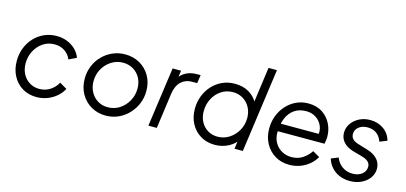

<svg xmlns="http://www.w3.org/2000/svg" viewBox="-66 -1209 3536 1673"><g transform="rotate(15 1702.0 -372.5)"><path d="M301 12Q229 12 173.5 -22Q118 -56 87 -115Q56 -174 56 -249Q56 -312 77.5 -366.5Q99 -421 137.5 -462Q176 -503 227.5 -525.5Q279 -548 338 -548Q390 -548 433.5 -530.5Q477 -513 509 -482Q541 -451 556 -410L487 -377Q470 -420 431 -446.5Q392 -473 339 -473Q280 -473 234 -441.5Q188 -410 162 -359Q136 -308 136 -249Q136 -195 158 -153Q180 -111 219 -87Q258 -63 307 -63Q361 -63 404 -90.5Q447 -118 471 -163L537 -124Q516 -84 480.5 -53.5Q445 -23 399 -5.5Q353 12 301 12Z M926 12Q854 12 795.5 -21.5Q737 -55 702.5 -115Q668 -175 668 -253Q668 -314 690 -367.5Q712 -421 751.5 -461.5Q791 -502 843.5 -525Q896 -548 956 -548Q1030 -548 1088.5 -514.5Q1147 -481 1181 -422Q1215 -363 1215 -286Q1215 -225 1192.5 -171Q1170 -117 1130 -75.5Q1090 -34 1038 -11Q986 12 926 12ZM925 -63Q984 -63 1031.5 -94Q1079 -125 1107 -176Q1135 -227 1135 -287Q1135 -341 1112 -383Q1089 -425 1048.5 -449Q1008 -473 957 -473Q899 -473 851.5 -442.5Q804 -412 776 -362Q748 -312 748 -251Q748 -197 771 -154.5Q794 -112 834 -87.5Q874 -63 925 -63Z M1310 0 1385 -536H1461L1449 -448L1439 -461Q1464 -499 1505.5 -521Q1547 -543 1602 -543H1636L1625 -468H1578Q1520 -468 1480.5 -431Q1441 -394 1430 -320L1386 0Z M1910 12Q1838 12 1782 -21.5Q1726 -55 1694.5 -113.5Q1663 -172 1663 -247Q1663 -309 1684 -363.5Q1705 -418 1743 -459.5Q1781 -501 1832.5 -524.5Q1884 -548 1945 -548Q2019 -548 2072 -517Q2125 -486 2154 -432L2144 -416L2191 -757H2267L2162 0H2087L2103 -120L2125 -108Q2094 -50 2036 -19Q1978 12 1910 12ZM1915 -63Q1974 -63 2021.5 -94Q2069 -125 2097 -176Q2125 -227 2125 -286Q2125 -340 2102 -382Q2079 -424 2039 -448.5Q1999 -473 1948 -473Q1889 -473 1842.5 -442Q1796 -411 1769.5 -359.5Q1743 -308 1743 -247Q1743 -194 1765 -152.5Q1787 -111 1826 -87Q1865 -63 1915 -63Z M2582 12Q2510 12 2454 -21.5Q2398 -55 2365.5 -114Q2333 -173 2333 -249Q2333 -310 2353.5 -364Q2374 -418 2411.5 -459.5Q2449 -501 2499 -524.5Q2549 -548 2609 -548Q2683 -548 2735 -514Q2787 -480 2814 -425.5Q2841 -371 2841 -310Q2841 -294 2838 -275Q2835 -256 2833 -245H2380L2385 -315H2795L2757 -286Q2771 -339 2753.5 -382.5Q2736 -426 2697.5 -452Q2659 -478 2608 -478Q2544 -478 2500 -447Q2456 -416 2433.5 -360.5Q2411 -305 2411 -232Q2411 -179 2435 -139.5Q2459 -100 2498 -79Q2537 -58 2583 -58Q2642 -58 2684.5 -86.5Q2727 -115 2755 -157L2818 -121Q2799 -85 2764 -54.5Q2729 -24 2682.5 -6Q2636 12 2582 12Z M3129 12Q3078 12 3035 -6Q2992 -24 2962 -57.5Q2932 -91 2919 -135L2984 -161Q3002 -112 3042.5 -84Q3083 -56 3136 -56Q3187 -56 3220 -82.5Q3253 -109 3253 -149Q3253 -176 3233.5 -194.5Q3214 -213 3173 -224L3098 -245Q3036 -262 3004 -297.5Q2972 -333 2972 -382Q2972 -428 2998 -465.5Q3024 -503 3068 -525.5Q3112 -548 3165 -548Q3236 -548 3288 -511Q3340 -474 3356 -412L3290 -386Q3274 -432 3241 -456Q3208 -480 3161 -480Q3112 -480 3081 -455Q3050 -430 3050 -392Q3050 -365 3066.5 -347Q3083 -329 3120 -318L3206 -292Q3266 -274 3298.5 -238Q3331 -202 3331 -152Q3331 -106 3304.5 -69Q3278 -32 3232 -10Q3186 12 3129 12Z"/></g></svg>

Font: Plus Jakarta Sans
Style: Italic
Weight: 400
Italic angle: -8°
Designer: Gumpita Rahayu
Foundry: Tokotype
Version: Version 2.006